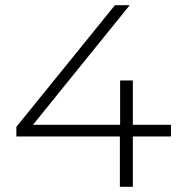

<svg xmlns="http://www.w3.org/2000/svg" viewBox="-20 -720 694 740"><path d="M639 -194H492V0H442V-194H43V-231L423 -700H480L107 -239H443V-410H492V-239H639Z"/></svg>

Font: Montserrat Atlas Light
Style: Regular
Weight: 300
Designer: Julieta Ulanovsky
Foundry: Julieta Ulanovsky
Version: Version 7.200